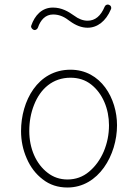

<svg xmlns="http://www.w3.org/2000/svg" viewBox="-20 -812 606 842"><path d="M289.1 -506.3C145 -506.3 72.3 -368.7 72.3 -237.3C72.3 -194.8 80.6 -154.8 97.2 -117.2C113.3 -79.6 136.7 -48.8 167.5 -25.4C197.8 -1.5 233.9 10.3 275.9 10.3C412.6 10.3 493.2 -132.3 493.2 -262.7C493.2 -379.4 423.3 -506.3 289.1 -506.3ZM289.1 -471.2C324.2 -471.2 354.5 -461.4 379.9 -441.4C430.2 -401.9 458 -334.5 458 -262.7C458 -222.2 450.2 -184.1 435.1 -147.9C419.4 -111.3 397.9 -82 370.6 -59.1C343.3 -36.1 311.5 -24.9 275.9 -24.9C243.2 -24.9 213.9 -34.7 189 -54.2C138.2 -92.8 108.4 -160.6 108.4 -237.3C108.4 -278.3 115.2 -316.4 129.4 -352.1C157.2 -422.9 211.4 -471.2 289.1 -471.2ZM127.4 -681.2C128.9 -680.7 130.4 -680.2 131.8 -680.2C136.2 -680.2 144 -683.6 146.5 -691.4C157.7 -724.1 179.2 -748.5 212.9 -748.5C242.7 -748.5 264.6 -736.3 286.6 -719.2C312.5 -700.2 338.4 -690.4 364.3 -690.4C406.7 -690.4 444.3 -718.8 466.3 -771C467.3 -772.9 467.8 -774.9 467.8 -776.9C467.8 -780.8 466.3 -788.1 458.5 -790.5C456.5 -791.5 454.6 -792 452.6 -792C449.2 -792 442.4 -790.5 439 -782.7C421.9 -741.7 397 -721.2 364.3 -721.2C344.7 -721.2 324.7 -728.5 304.7 -743.7C279.3 -761.7 250.5 -778.8 211.9 -778.8C163.1 -778.8 132.3 -743.7 117.2 -700.2C116.7 -698.7 116.2 -697.8 116.2 -696.3C116.2 -691.9 119.6 -684.6 127.4 -681.2Z"/></svg>

Font: Mikhak ExtraLight
Style: Regular
Weight: 200
Designer: Amin Abedi
Version: Version 3.2